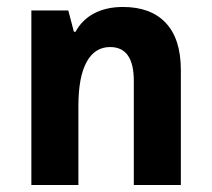

<svg xmlns="http://www.w3.org/2000/svg" viewBox="-20 -531 607 551"><path d="M70 -501H176L192 -440H197Q215 -474 250 -492.5Q285 -511 333 -511Q413 -511 456 -465Q499 -419 499 -330V0H364V-299Q364 -396 296 -396Q252 -396 228.5 -353Q205 -310 205 -227V0H70Z"/></svg>

Font: Noto Sans Armenian SmBd Narrow
Style: Regular
Weight: 600
Width: 4
Designer: Monotype Design team
Foundry: Monotype Imaging Inc.
Version: Version 1.000